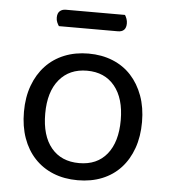

<svg xmlns="http://www.w3.org/2000/svg" viewBox="-49 -680 651 737"><g transform="rotate(5 276.5 -311.0)"><path d="M504 -231Q504 -175 488 -130Q472 -85 442.5 -53Q413 -21 371 -4Q329 13 277 13Q225 13 183 -4Q141 -21 111 -53Q81 -85 65 -130Q49 -175 49 -231Q49 -287 65.5 -332Q82 -377 112 -409Q142 -441 184 -458Q226 -475 277 -475Q328 -475 370 -458Q412 -441 441.5 -409Q471 -377 487.5 -332Q504 -287 504 -231ZM277 -409Q209 -409 170 -362Q131 -315 131 -231Q131 -146 169.5 -99.5Q208 -53 277 -53Q346 -53 384 -100Q422 -147 422 -231Q422 -315 383.5 -362Q345 -409 277 -409ZM154 -570Q150 -576 146.5 -584Q143 -592 143 -602Q143 -619 152 -627Q161 -635 175 -635H403Q407 -629 410 -620.5Q413 -612 413 -603Q413 -570 381 -570Z"/></g></svg>

Font: Baloo Thambi 2
Style: Regular
Weight: 400
Designer: Aadarsh Rajan and Ek Type
Foundry: Ek Type
Version: Version 1.640;hotconv 1.0.111;makeotfexe 2.5.65597; ttfautoh